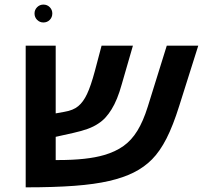

<svg xmlns="http://www.w3.org/2000/svg" viewBox="-20 -803 875 828"><path d="M556.6 -59.1Q511.7 -36.6 450.2 -22.5Q388.7 -8.3 301.3 -1.7Q213.9 4.9 90.8 4.9V-606H220.2V-314L257.8 -320.8Q295.9 -327.1 317.4 -345.2Q338.9 -362.8 355.2 -397.2Q371.6 -431.6 389.2 -497.1L418 -606H553.2L504.9 -439Q486.3 -371.6 460.9 -331.1Q449.2 -312 435.5 -296.9Q421.9 -281.7 403.8 -270Q384.3 -256.8 358.2 -247.3Q332 -237.8 296.9 -230L220.2 -212.9V-112.8H231.4Q355.5 -112.8 428.7 -134.3Q477.5 -148.4 512.5 -173.3Q547.4 -198.2 572.5 -239.3Q597.7 -280.3 617.2 -342.8L699.2 -606H835L752.9 -346.2Q726.1 -260.7 697.8 -205.3Q669.4 -149.9 635.5 -115.7Q601.6 -81.5 556.6 -59.1ZM128.9 -745.1Q128.9 -760.7 140.1 -772Q151.4 -783.2 167 -783.2Q183.6 -783.2 194.6 -772Q205.6 -760.7 205.6 -745.1Q205.6 -728.5 194.6 -717.3Q183.6 -706.1 167 -706.1Q151.4 -706.1 140.1 -717.3Q128.9 -728.5 128.9 -745.1Z"/></svg>

Font: Arimo
Style: Italic
Weight: 400
Italic angle: -12°
Designer: Steve Matteson
Foundry: Monotype Imaging Inc.
Version: Version 1.33